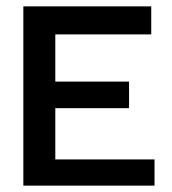

<svg xmlns="http://www.w3.org/2000/svg" viewBox="-20 -583 541 603"><path d="M53.3 0V-563H455V-475H153.7V-326.7H385.3V-243.3H153.7V-82.3H465.3V0Z"/></svg>

Font: Darker Grotesque Light
Style: Regular
Weight: 300
Designer: Gabriel Lam
Foundry: TypeRant
Version: Version 1.000;gftools[0.9.28]